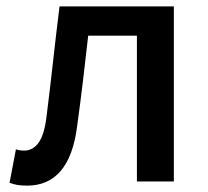

<svg xmlns="http://www.w3.org/2000/svg" viewBox="-20 -570 652 603"><path d="M65 13Q48 13 35.5 11Q23 9 10 4L30 -101Q36 -99 42 -98Q48 -97 56 -97Q83 -97 101 -121.5Q119 -146 126 -203Q137 -290 146.5 -376Q156 -462 167 -550H526V0H410V-458H257Q249 -387 240.5 -315.5Q232 -244 222 -172Q198 13 65 13Z"/></svg>

Font: Kinto Sans Med
Style: Regular
Weight: 500
Designer: Authors: Ryoko NISHIZUKA  (kana & ideographs); Paul D. Hunt (Latin, Greek & Cyrillic); Wenlong ZHANG  (bopomofo); Sandol
Foundry: Adobe Systems Incorporated, ookami Inc.
Version: Version 0.001